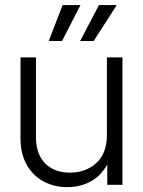

<svg xmlns="http://www.w3.org/2000/svg" viewBox="-20 -748 579 777"><path d="M252.4 9.3Q199.2 9.3 156.2 -13.7Q113.3 -36.6 88.1 -81.3Q63 -126 63 -189.9V-515.6H125.5V-193.8Q125.5 -124.5 162.6 -86.9Q199.7 -49.3 263.2 -49.3Q326.2 -49.3 369.4 -87.9Q412.6 -126.5 412.6 -202.6V-515.6H475.6V0H414.1V-82.5Q388.2 -35.6 346.2 -13.2Q304.2 9.3 252.4 9.3ZM358.9 -582H304.2L380.4 -727.5H452.6ZM231 -582H177.2L233.4 -727.5H305.7Z"/></svg>

Font: Inter Display Light
Style: Regular
Weight: 300
Designer: Rasmus Andersson
Foundry: rsms
Version: Version 4.000;git-a52131595